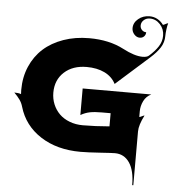

<svg xmlns="http://www.w3.org/2000/svg" viewBox="-53 -664 763 844"><g transform="rotate(5 328.5 -242.0)"><path d="M9.8 -229.5Q28.1 -229.5 39.8 -225.1Q39.1 -234.4 39.1 -244.1Q39.1 -300 59.3 -347Q79.6 -394 115.8 -426.8Q152.1 -459.5 204 -477.8Q255.9 -496.1 317.4 -496.1Q406.2 -496.1 470.2 -462.4Q522.2 -435.1 557.4 -435.1Q576.4 -435.1 585 -442.4Q610.6 -464.8 625.1 -487.2Q639.6 -509.5 639.6 -535.2Q639.6 -564.2 620.7 -584.8Q601.8 -605.5 575.2 -605.5Q559.6 -605.5 548.5 -595.5Q537.4 -585.4 537.4 -571.3Q537.4 -559.8 545.2 -551.9Q553 -543.9 564.2 -543.9Q564.2 -532.7 556.8 -525.1Q549.3 -517.6 537.6 -517.6Q524.2 -517.6 513.5 -529.4Q502.9 -541.3 502.9 -556.6Q502.9 -580.8 523.7 -598Q544.4 -615.2 573.5 -615.2Q592 -615.2 607.9 -606.6Q623.8 -597.9 634.5 -582.8Q637.7 -582.8 645.4 -587.2Q653.1 -591.6 657.2 -591.6Q653.8 -581.8 651.6 -564.2Q649.4 -546.6 649.4 -535.2Q649.4 -507.1 634.5 -483.6Q619.6 -460.2 591.8 -435.5L445.8 -305.4Q429.9 -336.7 396.5 -352.9Q363 -369.1 317.4 -369.1Q256.1 -369.1 218.4 -334.7Q180.7 -300.3 180.7 -244.1Q180.7 -216.8 190.7 -192.6Q200.7 -168.5 218.8 -150.6Q236.8 -132.8 263.5 -122.6Q290.3 -112.3 322.3 -112.3Q375.7 -112.3 439.5 -117.7V-175.8H400.4Q369.1 -175.8 348.4 -171.8Q327.6 -167.7 307.6 -156.2V-273.4H610.4Q588.1 -262.9 577.3 -241Q566.4 -219 566.4 -195.3V-170.2Q569.6 -170.2 577.1 -174.2Q584.7 -178.2 588.9 -178.7Q566.4 -135 566.4 -106.4V130.9H561.5Q561.5 66.7 538.1 32.1Q514.6 -2.4 473.6 -2.4Q460.7 -2.4 407.6 1.2Q354.5 4.9 322.3 4.9Q218 4.9 145.5 -42.1Q73 -89.1 49.3 -170.2Q44.7 -186.8 35 -200.4Q25.4 -214.1 9.8 -229.5Z"/></g></svg>

Font: Agreloy
Style: Medium
Weight: 400
Designer: gluk
Foundry: gluk
Version: Version 0.27